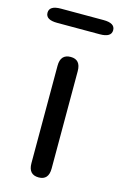

<svg xmlns="http://www.w3.org/2000/svg" viewBox="-125 -785 525 836"><g transform="rotate(15 138.0 -367.5)"><path d="M138 0Q92 0 92 -52V-491Q92 -543 138 -543Q183 -543 183 -491V-52Q183 0 138 0ZM42 -671Q-10 -671 -10 -703Q-10 -735 42 -735H234Q286 -735 286 -703Q286 -671 234 -671Z"/></g></svg>

Font: Resource Han Rounded HK
Style: Regular
Weight: 400
Designer: Cyano Hao (round all glyphs); Ryoko NISHIZUKA  (kana, bopomofo & ideographs); Paul D. Hunt (Latin, Greek & Cyrillic); Sa
Foundry: Cyano Hao
Version: 0.990